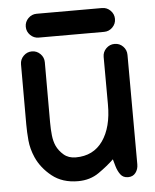

<svg xmlns="http://www.w3.org/2000/svg" viewBox="-51 -728 633 784"><g transform="rotate(-5 265.5 -336.5)"><path d="M386.7 -65.9Q360.4 -40.5 323.7 -14.9Q287.1 10.7 237.8 10.7Q173.8 10.7 131.3 -23.2Q88.9 -57.1 68.8 -102.1Q53.2 -137.7 50 -172.6Q46.9 -207.5 46.9 -238.3V-484.9Q46.9 -504.9 61.3 -519.3Q75.7 -533.7 95.7 -533.7Q115.7 -533.7 130.1 -519.3Q144.5 -504.9 144.5 -484.9V-238.3Q144.5 -210 147.2 -185.3Q149.9 -160.6 158.2 -142.1Q168 -120.6 187.5 -103.8Q207 -86.9 236.8 -86.9Q309.1 -86.9 347.9 -142.1Q386.7 -197.3 386.2 -291L385.7 -485.8Q385.7 -505.9 400.1 -520.3Q414.6 -534.7 434.6 -534.7Q455.1 -534.7 469.2 -520.3Q483.4 -505.9 483.4 -485.4L484.4 -36.6Q484.4 -16.6 473.4 -2.2Q462.4 12.2 442.4 12.2Q422.4 12.2 411.6 -2.2Q400.9 -16.6 395 -36.6ZM128.4 -685.1H396.5Q416.5 -685.1 430.9 -670.7Q445.3 -656.2 445.3 -636.2Q445.3 -616.2 430.9 -601.8Q416.5 -587.4 396.5 -587.4H128.4Q108.4 -587.4 94 -601.8Q79.6 -616.2 79.6 -636.2Q79.6 -656.2 94 -670.7Q108.4 -685.1 128.4 -685.1Z"/></g></svg>

Font: Manjari
Style: Bold
Weight: 700
Designer: Santhosh Thottingal <santhosh.thottingal@gmail.com>
Version: Version 2.000